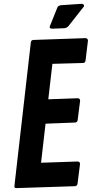

<svg xmlns="http://www.w3.org/2000/svg" viewBox="-20 -962 482 984"><path d="M365.2 -334 213.4 -328.1 190.4 -127.9 377.4 -134.3Q390.1 -133.8 390.1 -121.6L377.4 -20.5Q376.5 -10.3 364.7 -7.8L64.5 2Q53.7 2 53.7 -7.3L138.2 -746.1Q140.1 -756.3 150.9 -757.3L418.5 -766.6Q430.7 -765.1 430.7 -753.4L418.5 -652.3Q417 -640.1 405.8 -639.2L248.5 -634.8L227.5 -453.1L377.9 -458.5Q390.6 -458 390.6 -445.8L377.9 -346.2Q376 -335 365.2 -334ZM411.1 -930.2 331.1 -828.6Q322.3 -818.4 309.1 -817.4L245.1 -814.9Q234.4 -815.9 234.4 -824.7L273.9 -923.3Q278.3 -934.6 294.9 -935.5L398.4 -942.4Q411.1 -941.4 411.1 -930.2Z"/></svg>

Font: Contrail One
Style: Regular
Weight: 400
Designer: Riccardo De Franceschi
Foundry: Sorkin Type Co.
Version: Version 1.003